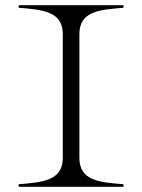

<svg xmlns="http://www.w3.org/2000/svg" viewBox="-20 -720 548 740"><path d="M52 -10V0H456V-10C365 -17 286 -23 286 -111V-589C286 -677 365 -683 456 -690V-700H52V-690C144 -683 222 -676 222 -589V-111C222 -24 144 -17 52 -10Z"/></svg>

Font: Sprat Extended Light
Style: Regular
Weight: 300
Width: 9
Designer: Ethan Nakache
Foundry: Collletttivo
Version: Version 2.000;Glyphs 3.2 (3217)